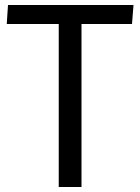

<svg xmlns="http://www.w3.org/2000/svg" viewBox="-20 -748 561 768"><path d="M215 -652H7L12 -728H514L508 -652H306V0H215Z"/></svg>

Font: Murecho Thin
Style: Regular
Weight: 400
Version: Version 1.010